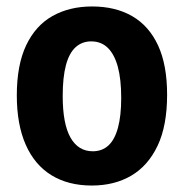

<svg xmlns="http://www.w3.org/2000/svg" viewBox="-20 -560 569 594"><path d="M264 14Q191 14 139 -18Q87 -50 59.5 -112.5Q32 -175 32 -265Q32 -359 61 -420Q90 -481 142.5 -510.5Q195 -540 265 -540Q337 -540 389 -510Q441 -480 469 -419.5Q497 -359 497 -267Q497 -171 467.5 -109Q438 -47 386 -16.5Q334 14 264 14ZM267 -92Q296 -92 315.5 -110Q335 -128 345 -165Q355 -202 355 -257Q355 -315 344.5 -353.5Q334 -392 313.5 -412Q293 -432 262 -432Q234 -432 214 -414Q194 -396 184 -358.5Q174 -321 174 -263Q174 -177 198 -134.5Q222 -92 267 -92Z"/></svg>

Font: Bricolage Grotesque 24pt SemiCondensed
Style: Bold
Weight: 700
Width: 4
Designer: Mathieu Triay
Foundry: Atelier Triay
Version: Version 1.001;gftools[0.9.33.dev8+g029e19f]